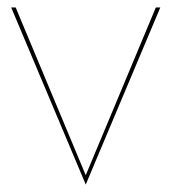

<svg xmlns="http://www.w3.org/2000/svg" viewBox="-20 -480 460 515"><path d="M10 -460H22L210 -10L398 -460H410L210 15Z"/></svg>

Font: Jost* Hairline
Style: Regular
Weight: 100
Version: Version 3.7